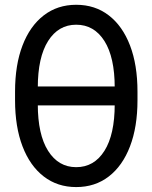

<svg xmlns="http://www.w3.org/2000/svg" viewBox="-20 -759 628 791"><path d="M293.9 11.7Q216.8 11.7 160.2 -32Q103.5 -75.7 72.8 -156Q42 -236.3 42 -346.2V-381.3Q42 -491.7 72.8 -571.8Q103.5 -651.9 160.2 -695.6Q216.8 -739.3 293.9 -739.3Q371.6 -739.3 428.2 -695.6Q484.9 -651.9 515.6 -571.8Q546.4 -491.7 546.4 -381.3V-346.2Q546.4 -236.3 515.6 -156Q484.9 -75.7 428.2 -32Q371.6 11.7 293.9 11.7ZM293.9 -70.3Q367.7 -70.3 410.2 -137.5Q452.6 -204.6 452.6 -329.6V-397.9Q452.6 -522.9 410.2 -590.1Q367.7 -657.2 293.9 -657.2Q220.7 -657.2 178.2 -590.1Q135.7 -522.9 135.7 -397.9V-329.6Q135.7 -204.6 178.2 -137.5Q220.7 -70.3 293.9 -70.3ZM111.3 -324.7V-402.8H479.5V-324.7Z"/></svg>

Font: Inter Cardless Display
Style: Regular
Weight: 400
Designer: Rasmus Andersson
Foundry: rsms
Version: Version 4.001;git-9221beed3